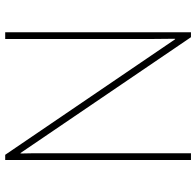

<svg xmlns="http://www.w3.org/2000/svg" viewBox="-28 -726 754 738"><g transform="rotate(-90 349.0 -357.0)"><path d="M594 0H575L130 -655H128Q129 -626 129 -601Q129 -576 129 -552.5Q129 -529 129 -502V0H103V-714H123L567 -61H569Q569 -86 568.5 -112Q568 -138 568 -163Q568 -188 568 -211V-714H594Z"/></g></svg>

Font: Noto Sans Cham Thin
Style: Regular
Weight: 250
Version: Version 2.002